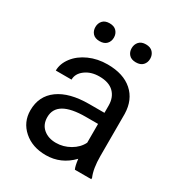

<svg xmlns="http://www.w3.org/2000/svg" viewBox="-174 -835 891 960"><g transform="rotate(30 272.0 -355.5)"><path d="M394.5 0Q386.7 -15.6 381.8 -55.7Q318.8 9.8 231.4 9.8Q153.3 9.8 103.3 -34.4Q53.2 -78.6 53.2 -146.5Q53.2 -229 116 -274.7Q178.7 -320.3 292.5 -320.3H380.4V-361.8Q380.4 -409.2 352.1 -437.3Q323.7 -465.3 268.6 -465.3Q220.2 -465.3 187.5 -440.9Q154.8 -416.5 154.8 -381.8H64Q64 -421.4 92 -458.3Q120.1 -495.1 168.2 -516.6Q216.3 -538.1 273.9 -538.1Q365.2 -538.1 417 -492.4Q468.8 -446.8 470.7 -366.7V-123.5Q470.7 -50.8 489.3 -7.8V0ZM244.6 -68.8Q287.1 -68.8 325.2 -90.8Q363.3 -112.8 380.4 -147.9V-256.3H309.6Q143.6 -256.3 143.6 -159.2Q143.6 -116.7 171.9 -92.8Q200.2 -68.8 244.6 -68.8ZM126.5 -669.4Q126.5 -691.4 139.9 -706.3Q153.3 -721.2 179.7 -721.2Q206.1 -721.2 219.7 -706.3Q233.4 -691.4 233.4 -669.4Q233.4 -647.5 219.7 -632.8Q206.1 -618.2 179.7 -618.2Q153.3 -618.2 139.9 -632.8Q126.5 -647.5 126.5 -669.4ZM336.4 -668.5Q336.4 -690.4 349.9 -705.6Q363.3 -720.7 389.6 -720.7Q416 -720.7 429.7 -705.6Q443.4 -690.4 443.4 -668.5Q443.4 -646.5 429.7 -631.8Q416 -617.2 389.6 -617.2Q363.3 -617.2 349.9 -631.8Q336.4 -646.5 336.4 -668.5Z"/></g></svg>

Font: Roboto-ThirdPerson-AD3FC
Style: ThirdPerson-AD3FC
Weight: 400
Designer: Google
Version: Version 2.137; 2017